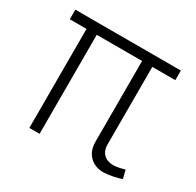

<svg xmlns="http://www.w3.org/2000/svg" viewBox="-121 -655 812 796"><g transform="rotate(30 285.5 -257.0)"><path d="M154 -474V0H105V-474H25V-520H530V-474H420V-103Q420 -73 437 -56.5Q454 -40 483 -40Q494 -40 509 -43Q524 -46 537 -50L547 -10Q530 -4 505 1Q480 6 462 6Q421 6 396 -19.5Q371 -45 371 -88V-474Z"/></g></svg>

Font: Raleway Light
Style: Regular
Weight: 300
Designer: Matt McInerney, Pablo Impallari, Rodrigo Fuenzalida
Foundry: Matt McInerney, Pablo Impallari, Rodrigo Fuenzalida
Version: Version 4.026